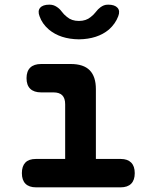

<svg xmlns="http://www.w3.org/2000/svg" viewBox="-20 -805 640 825"><path d="M499 -122Q528 -122 543.5 -106.5Q559 -91 559 -61Q559 -31 543.5 -15.5Q528 0 498 0H135Q105 0 89.5 -15.5Q74 -31 74 -61Q74 -91 89 -106.5Q104 -122 134 -122H260V-357Q260 -383 247.5 -395.5Q235 -408 210 -408H157Q126 -408 110 -423.5Q94 -439 94 -469Q94 -499 110 -514.5Q126 -530 157 -530H284Q339 -530 365.5 -503Q392 -476 392 -422V-122ZM150 -735Q141 -758 152.5 -771.5Q164 -785 192 -785Q202 -785 209.5 -782.5Q217 -780 223 -776Q236 -768 245 -755.5Q254 -743 268 -732Q288 -715 319 -715Q350 -715 370 -732Q383 -742 392 -754Q401 -766 412 -774Q419 -779 426.5 -782Q434 -785 445 -785Q473 -785 485 -771.5Q497 -758 488 -735Q476 -703 448 -678Q399 -637 319 -636Q239 -637 190 -678Q161 -703 150 -735Z"/></svg>

Font: Maple Mono NL
Style: Bold
Weight: 700
Monospace: yes
Designer: subframe7536
Version: Version 7.000